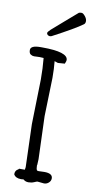

<svg xmlns="http://www.w3.org/2000/svg" viewBox="-96 -901 450 940"><g transform="rotate(10 129.0 -431.0)"><path d="M12.2 0ZM217.3 -860.4Q223.1 -862.3 230.5 -862.3Q237.8 -862.3 248 -849.9Q258.3 -837.4 258.3 -825.7Q258.3 -814 251 -809.1Q212.9 -781.2 105.5 -724.6Q101.6 -722.7 96.2 -722.7Q90.8 -722.7 85.9 -726.6Q81.1 -730.5 81.1 -735.8Q81.1 -741.2 95 -754.2Q108.9 -767.1 158 -809.1Q207 -851.1 217.3 -860.4ZM139.6 -332.5 147 -120.1 145.5 -89.8 144.5 -90.3Q144.5 -71.3 149.4 -64L157.2 -62.5L186 -63.5Q227.1 -63.5 227.1 -38.6Q227.1 -25.9 217 -16.8Q207 -7.8 193.8 -7.8Q193.8 -7.8 160.6 -11.2Q158.2 -11.2 145.5 -5.6Q132.8 0 117.4 0Q102.1 0 91.8 -9.8Q84 -8.8 79.6 -8.8Q51.8 -8.8 42.5 -26.9Q42.5 -46.4 58.1 -53.7L61.5 -57.6H89.8L91.8 -70.8L85 -283.2L90.3 -505.9Q90.3 -562 85.4 -612.3L66.4 -613.3Q62.5 -613.8 54.7 -613Q46.9 -612.3 37.8 -612.3Q28.8 -612.3 20.5 -617.9Q12.2 -623.5 12.2 -639.2Q12.2 -662.1 61.5 -662.1H69.8Q198.2 -662.1 198.2 -621.6Q198.2 -616.2 192.4 -603L158.2 -600.6L141.1 -606.4Q145 -569.8 145 -523.4Z"/></g></svg>

Font: Amatic
Style: Bold
Weight: 700
Width: 3
Version: Version 2.000; ttfautohint (v0.92-dirty) -l 8 -r 50 -G 50 -x